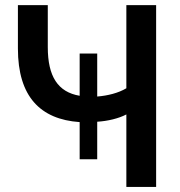

<svg xmlns="http://www.w3.org/2000/svg" viewBox="-20 -739 712 759"><path d="M597.2 0V-718.8H479.5V-390.1C447.8 -371.1 405.8 -360.8 364.3 -357.4V-527.3H294.9V-360.4C209 -375 168.9 -436.5 168.9 -552.7V-718.8H50.8V-546.9C50.8 -357.4 139.2 -267.1 294.9 -256.3V-109.4H364.3V-257.8C405.8 -260.3 448.7 -270.5 479.5 -286.6V0Z"/></svg>

Font: Winston Medium
Style: Regular
Weight: 500
Designer: Vernon Adams, Kim Jin-seong, David Berlow, Cristiano Sobral
Foundry: The Winston Project Authors
Version: Version 3.004